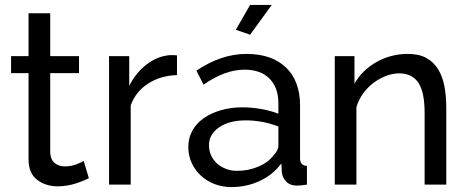

<svg xmlns="http://www.w3.org/2000/svg" viewBox="-20 -750 1899 780"><path d="M341 -26Q333 -22 320 -16.5Q307 -11 290.5 -5.5Q274 0 254.5 3.5Q235 7 214 7Q166 7 131 -19.5Q96 -46 96 -102V-453H25V-522H96V-696H184V-522H301V-453H184V-129Q186 -100 203 -87Q220 -74 243 -74Q269 -74 290.5 -82.5Q312 -91 320 -96Z M699 -445Q633 -443 582.5 -411Q532 -379 511 -322V0H423V-522H505V-401Q532 -455 576 -488.5Q620 -522 670 -526Q680 -526 687 -526Q694 -526 699 -525Z M920 10Q883 10 851 -2.5Q819 -15 795.5 -37Q772 -59 758.5 -88.5Q745 -118 745 -153Q745 -189 761 -218.5Q777 -248 806.5 -269Q836 -290 876.5 -302Q917 -314 965 -314Q1003 -314 1042 -307Q1081 -300 1111 -288V-330Q1111 -394 1075 -430.5Q1039 -467 973 -467Q894 -467 807 -406L778 -463Q879 -531 981 -531Q1084 -531 1141.5 -476Q1199 -421 1199 -321V-108Q1199 -77 1227 -76V0Q1213 2 1204 3Q1195 4 1185 4Q1159 4 1143.5 -11.5Q1128 -27 1125 -49L1123 -86Q1088 -39 1034.5 -14.5Q981 10 920 10ZM943 -56Q990 -56 1030.5 -73.5Q1071 -91 1092 -120Q1111 -139 1111 -159V-236Q1047 -261 978 -261Q912 -261 870.5 -233Q829 -205 829 -160Q829 -138 837.5 -119Q846 -100 861.5 -86Q877 -72 898 -64Q919 -56 943 -56ZM996 -609 938 -629 996 -730H1084Z M1793 0H1705V-292Q1705 -376 1679.5 -414Q1654 -452 1602 -452Q1575 -452 1548 -441.5Q1521 -431 1497 -413Q1473 -395 1455 -370Q1437 -345 1428 -315V0H1340V-522H1420V-410Q1451 -465 1509.5 -498Q1568 -531 1637 -531Q1682 -531 1712 -514.5Q1742 -498 1760 -468.5Q1778 -439 1785.5 -399Q1793 -359 1793 -312Z"/></svg>

Font: Boldmen Medium
Style: Regular
Weight: 400
Designer: Matt McInerney, Pablo Impallari, Rodrigo Fuenzalida
Foundry: LIVING CONCEPT
Version: Version 1.000